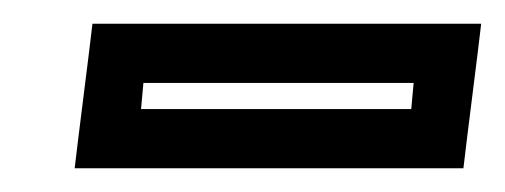

<svg xmlns="http://www.w3.org/2000/svg" viewBox="-20 -367 426 162"><path d="M374 -250 383 -322 386 -347H361H83H58L55 -322L46 -250L43 -225H68H346H371L374 -250ZM327 -275H99L101 -297H329L327 -275Z"/></svg>

Font: Gamestation Text Outline
Style: Italic
Weight: 400
Designer: Jonas Hecksher
Foundry: Jonas Hecksher, Playtypeª, e-types AS
Version: Version 1.003